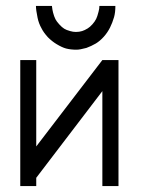

<svg xmlns="http://www.w3.org/2000/svg" viewBox="-20 -679 526 649"><path d="M380.5 -50H326V-371L102.5 -78V-50H48.5V-476H102.5V-184L326 -476H380.5ZM101.5 -659H155.5Q157 -645 159.5 -636Q162.5 -624 167.5 -614Q171 -607 180 -597Q189.5 -586.5 197 -582Q204 -577.5 217 -574Q227 -571 236.5 -571Q248 -571 257.5 -574Q266 -576.5 276.5 -583Q284 -587.5 292.5 -597Q300.5 -606 305 -615Q309 -623 313 -639Q316 -649.5 316 -659H370Q370 -636.5 365.5 -621Q360 -602 352 -586Q343.5 -569 331 -555Q318 -540.5 304 -532Q288.5 -523 272 -517Q250 -511 238.5 -511Q219 -511 203.5 -515Q190 -518.5 171 -530Q156 -539 142 -553Q127 -569.5 120.5 -583Q111 -599.5 107 -619Q101.5 -645.5 101.5 -659Z"/></svg>

Font: 3270 Nerd Font Mono SemCond
Style: Regular
Weight: 400
Monospace: yes
Version: Version 3.0.1;Nerd Fonts 3.1.1